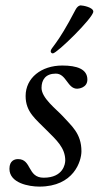

<svg xmlns="http://www.w3.org/2000/svg" viewBox="-20 -680 373 712"><path d="M168 -490C168 -486 171 -482 176 -482C191 -482 326 -614 326 -637C326 -653 287 -660 279 -660C276 -660 267 -658 259 -642C191 -511 168 -503 168 -490ZM15 -54C15 -1 87 12 126 12C254 12 282 -83 282 -119C282 -186 244 -214 213 -249C189 -275 134 -316 134 -354C134 -384 149 -407 187 -407C226 -407 230 -351 266 -351C271 -351 304 -354 304 -385C304 -424 265 -437 211 -437C133 -437 75 -391 75 -324C75 -264 113 -238 153 -197C189 -161 222 -132 222 -85C222 -73 215 -21 142 -21C81 -21 98 -90 47 -90C35 -90 15 -85 15 -54Z"/></svg>

Font: OFL Sorts Mill Goudy
Style: Italic
Weight: 500
Italic angle: -6°
Version: Version 003.000